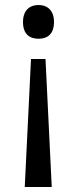

<svg xmlns="http://www.w3.org/2000/svg" viewBox="-20 -566 309 768"><path d="M196 -478C196 -526 168 -546 134 -546C100 -546 72 -526 72 -478C72 -428 100 -411 134 -411C168 -411 196 -428 196 -478ZM104 -330 79 182H187L162 -330Z"/></svg>

Font: Noto Sans Arabic
Style: Regular
Weight: 400
Designer: Monotype Design Team, Nadine Chahine, Nizar Qandah and Khaled Hosny
Foundry: Monotype Imaging Inc.
Version: Version 2.012